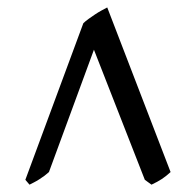

<svg xmlns="http://www.w3.org/2000/svg" viewBox="-20 -777 532 521"><path d="M442.9 -310.1Q430.7 -298.8 419.2 -291.3Q407.7 -283.7 391.1 -275.9L373 -289.1L234.9 -642.1L112.8 -310.1Q107.4 -305.2 100.6 -300Q93.8 -294.9 86.4 -290.3Q79.1 -285.6 72 -282Q64.9 -278.3 60.1 -275.9L48.8 -289.1L206.1 -713.9Q211.9 -719.7 220.5 -725.8Q229 -731.9 237.8 -737.8Q246.6 -743.7 255.4 -748.5Q264.2 -753.4 271 -756.8Z"/></svg>

Font: Gentium Plus Cyr
Style: Regular
Weight: 400
Designer: J. Victor Gaultney, Annie Olsen, Iska Routamaa, Becca Hirsbrunner
Foundry: SIL International
Version: Version 5.000